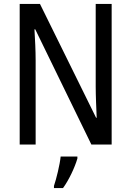

<svg xmlns="http://www.w3.org/2000/svg" viewBox="-20 -734 666 975"><path d="M547 0V-714H466V-294C466 -247 469 -187 471 -136H468L183 -714H80V0H161V-426C161 -477 158 -533 155 -585H159L444 0ZM373 71V61H288C284 102 266 175 254 210V221H300C330 180 360 116 373 71Z"/></svg>

Font: Noto Sans Telugu Condensed
Style: Regular
Weight: 400
Width: 3
Designer: Jelle Bosma - Monotype Design Team
Foundry: Monotype Imaging Inc.
Version: Version 2.005